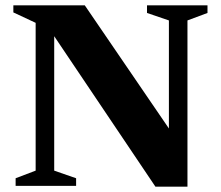

<svg xmlns="http://www.w3.org/2000/svg" viewBox="-20 -696 826 719"><path d="M113.5 -57V-610.5L30 -649.5V-676H297.5L651 -158.5L612.5 -128V-619.5L530.5 -647.5V-676H757V-647.5L682 -619.5V3H562L154 -603.5L183 -620.5V-57L265 -28.5V0H38.5V-28.5Z"/></svg>

Font: Newsreader 16pt 16pt
Style: Bold
Weight: 700
Version: Version 1.003